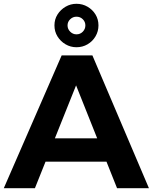

<svg xmlns="http://www.w3.org/2000/svg" viewBox="-23 -992 805 1012"><path d="M302 -700H464L762 0H594L378 -542L161 0H-3ZM167 -263H580V-140H167ZM380 -972Q412 -972 438.5 -956.5Q465 -941 480.5 -915.5Q496 -890 496 -858Q496 -827 480.5 -800.5Q465 -774 438.5 -758.5Q412 -743 380 -743Q349 -743 322.5 -758.5Q296 -774 280 -800Q264 -826 264 -858Q264 -890 280 -915.5Q296 -941 322.5 -956.5Q349 -972 380 -972ZM380 -904Q361 -904 347 -890.5Q333 -877 333 -858Q333 -839 347 -825Q361 -811 380 -811Q400 -811 413.5 -825Q427 -839 427 -858Q427 -877 413.5 -890.5Q400 -904 380 -904Z"/></svg>

Font: Alexandria SemiBold
Style: Regular
Weight: 600
Designer: Mohamed Gaber
Foundry: Kief Type Foundry
Version: Version 5.100